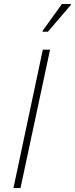

<svg xmlns="http://www.w3.org/2000/svg" viewBox="-20 -935 372 955"><path d="M47 0 193 -688H229L82 0ZM192 -777V-782L288 -915H332V-910L218 -777Z"/></svg>

Font: Saira Semi Condensed Thin
Style: Italic
Weight: 100
Width: 4
Italic angle: -12°
Designer: Hector Gatti with collaboration of the Omnibus-Type team
Foundry: Omnibus-Type
Version: Version 1.001; ttfautohint (v1.8)